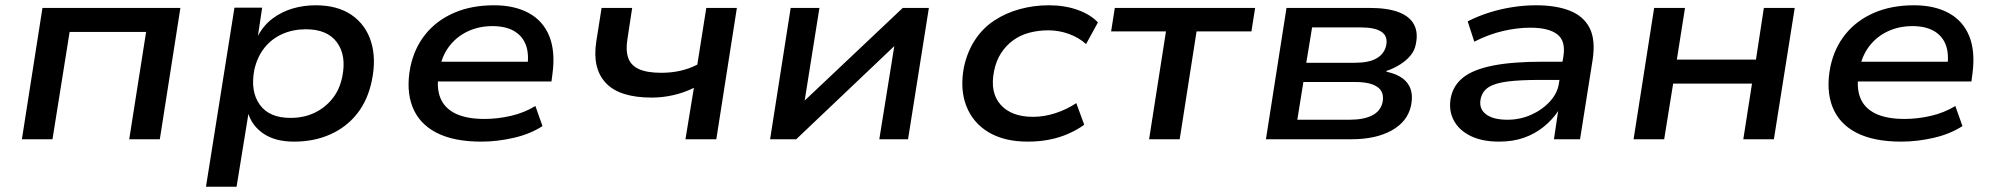

<svg xmlns="http://www.w3.org/2000/svg" viewBox="-20 -528 7564 728"><path d="M63 0 141 -498H664L586 0H470L534 -407H244L179 0Z M761 180 869 -499H974L958 -392Q980 -433 1014.5 -458.5Q1049 -484 1090.5 -496Q1132 -508 1177 -508Q1260 -508 1313.5 -471Q1367 -434 1387 -369.5Q1407 -305 1390 -223Q1375 -149 1334.5 -97.5Q1294 -46 1232.5 -18.5Q1171 9 1095 9Q1025 9 981 -20Q937 -49 922 -96V-97L877 180ZM1081 -81Q1132 -81 1172 -100Q1212 -119 1240 -153.5Q1268 -188 1278 -238Q1294 -318 1257.5 -367.5Q1221 -417 1140 -417Q1091 -417 1050.5 -399Q1010 -381 982.5 -346.5Q955 -312 944 -262Q929 -181 965 -131Q1001 -81 1081 -81Z M1805 9Q1700 9 1634.5 -25Q1569 -59 1544 -123Q1519 -187 1536 -274Q1551 -346 1593.5 -398.5Q1636 -451 1702 -479.5Q1768 -508 1853 -508Q1931 -508 1985 -478.5Q2039 -449 2062.5 -391.5Q2086 -334 2075 -250L2071 -219H1617L1628 -294H2003L1979 -271Q1987 -324 1973.5 -358.5Q1960 -393 1928 -411Q1896 -429 1847 -429Q1796 -429 1753.5 -409Q1711 -389 1683 -352Q1655 -315 1646 -263L1644 -252Q1634 -195 1650 -156Q1666 -117 1708 -97Q1750 -77 1817 -77Q1866 -77 1916.5 -88.5Q1967 -100 2010 -126L2037 -50Q1991 -20 1928.5 -5.5Q1866 9 1805 9Z M2579 0 2611 -195Q2575 -177 2534 -167.5Q2493 -158 2451 -158Q2329 -158 2277 -213.5Q2225 -269 2241 -371L2261 -498H2377L2359 -380Q2352 -337 2362 -308.5Q2372 -280 2402.5 -266Q2433 -252 2488 -252Q2525 -252 2559 -259.5Q2593 -267 2624 -283L2658 -498H2774L2696 0Z M2900 0 2978 -498H3087L3030 -140H3024L3403 -498H3502L3423 0H3314L3372 -360H3378L2999 0Z M3877 9Q3788 9 3728.5 -26.5Q3669 -62 3644 -126Q3619 -190 3635 -274Q3648 -333 3677.5 -377.5Q3707 -422 3750.5 -450.5Q3794 -479 3847 -493.5Q3900 -508 3957 -508Q4017 -508 4066 -490.5Q4115 -473 4143 -443L4098 -361Q4070 -386 4032.5 -399.5Q3995 -413 3955 -413Q3917 -413 3883 -404Q3849 -395 3822 -375.5Q3795 -356 3776 -327Q3757 -298 3749 -258Q3733 -177 3774 -131Q3815 -85 3897 -85Q3939 -85 3982 -99Q4025 -113 4061 -137L4091 -55Q4065 -36 4031 -21Q3997 -6 3958.5 1.5Q3920 9 3877 9Z M4337 0 4401 -409H4193L4207 -498H4739L4725 -409H4517L4453 0Z M4780 0 4858 -498H5172Q5241 -498 5283 -482Q5325 -466 5341.5 -435Q5358 -404 5348 -359Q5344 -337 5328.5 -318Q5313 -299 5289.5 -284Q5266 -269 5237 -259V-256Q5294 -244 5317.5 -211.5Q5341 -179 5330 -127Q5317 -67 5257 -33.5Q5197 0 5104 0ZM4899 -74H5097Q5150 -74 5182 -90Q5214 -106 5222 -139Q5230 -179 5203 -198Q5176 -217 5120 -217H4922ZM4933 -290H5118Q5171 -290 5200 -307Q5229 -324 5236 -356Q5243 -391 5218 -407.5Q5193 -424 5141 -424H4955Z M5664 9Q5599 9 5555 -13Q5511 -35 5491.5 -73Q5472 -111 5481 -158Q5491 -206 5529.5 -235.5Q5568 -265 5641.5 -279.5Q5715 -294 5829 -294H5923L5913 -225H5820Q5744 -225 5696.5 -219Q5649 -213 5624.5 -197.5Q5600 -182 5594 -152Q5587 -116 5614 -95Q5641 -74 5696 -74Q5743 -74 5785 -92.5Q5827 -111 5856.5 -143Q5886 -175 5891 -213L5908 -315Q5917 -373 5884.5 -398Q5852 -423 5782 -423Q5733 -423 5679 -410.5Q5625 -398 5570 -370L5545 -447Q5584 -467 5627 -480.5Q5670 -494 5715 -501Q5760 -508 5804 -508Q5880 -508 5932 -487.5Q5984 -467 6007 -422.5Q6030 -378 6019 -303L5971 0H5872L5888 -107Q5867 -75 5834 -48Q5801 -21 5759 -6Q5717 9 5664 9Z M6174 0 6252 -498H6369L6338 -302H6638L6668 -498H6785L6706 0H6590L6623 -211H6324L6290 0Z M7189 9Q7084 9 7018.5 -25Q6953 -59 6928 -123Q6903 -187 6920 -274Q6935 -346 6977.5 -398.5Q7020 -451 7086 -479.5Q7152 -508 7237 -508Q7315 -508 7369 -478.5Q7423 -449 7446.5 -391.5Q7470 -334 7459 -250L7455 -219H7001L7012 -294H7387L7363 -271Q7371 -324 7357.5 -358.5Q7344 -393 7312 -411Q7280 -429 7231 -429Q7180 -429 7137.5 -409Q7095 -389 7067 -352Q7039 -315 7030 -263L7028 -252Q7018 -195 7034 -156Q7050 -117 7092 -97Q7134 -77 7201 -77Q7250 -77 7300.5 -88.5Q7351 -100 7394 -126L7421 -50Q7375 -20 7312.5 -5.5Q7250 9 7189 9Z"/></svg>

Font: Nunito Sans 7pt SemiExpanded SemiBold
Style: Italic
Weight: 600
Width: 6
Italic angle: -9°
Designer: Vernon Adams
Foundry: Vernon Adams
Version: Version 3.101;gftools[0.9.27]